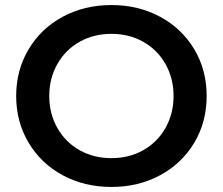

<svg xmlns="http://www.w3.org/2000/svg" viewBox="-20 -730 882 760"><path d="M44 -350Q44 -452 93 -534.5Q142 -617 228 -663.5Q314 -710 421 -710Q528 -710 614 -663.5Q700 -617 749 -535Q798 -453 798 -350Q798 -247 749 -165Q700 -83 614 -36.5Q528 10 421 10Q314 10 228 -36.5Q142 -83 93 -165.5Q44 -248 44 -350ZM667 -350Q667 -420 635 -476.5Q603 -533 547 -564.5Q491 -596 421 -596Q351 -596 295 -564.5Q239 -533 207 -476.5Q175 -420 175 -350Q175 -280 207 -223.5Q239 -167 295 -135.5Q351 -104 421 -104Q491 -104 547 -135.5Q603 -167 635 -223.5Q667 -280 667 -350Z"/></svg>

Font: APTA Sans SemiBold
Style: Bold
Weight: 600
Version: Version 7.200